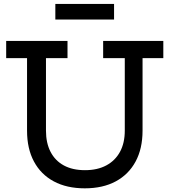

<svg xmlns="http://www.w3.org/2000/svg" viewBox="-20 -964 878 994"><path d="M514 -752H825.5V-663H718V-287.5Q718 -194.5 682 -127.8Q646 -61 579.2 -25Q512.5 11 419 11Q325.5 11 258.5 -25Q191.5 -61 155.8 -127.8Q120 -194.5 120 -287.5V-663H12V-752H329.5V-663H218V-287.5Q218 -223.5 241.8 -177.8Q265.5 -132 310.5 -107.5Q355.5 -83 420 -83Q484.5 -83 530.5 -107.8Q576.5 -132.5 601.2 -178Q626 -223.5 626 -287.5V-663H514ZM570.5 -943.5V-863H266.5V-943.5Z"/></svg>

Font: Hepta Slab Medium
Style: Regular
Weight: 500
Designer: Michael LaGattuta
Foundry: Michael LaGattuta
Version: Version 1.102